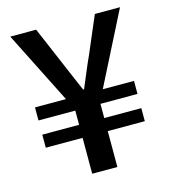

<svg xmlns="http://www.w3.org/2000/svg" viewBox="-98 -717 706 796"><g transform="rotate(-15 254.5 -318.5)"><path d="M200 -154V0H308V-154H467V-210H308V-271H467V-327H333L490 -637H382L315 -480C295 -437 278 -393 258 -347H254C234 -392 216 -436 197 -480L130 -637H19L175 -327H42V-271H200V-210H42V-154Z"/></g></svg>

Font: Cambridge Sans Medium
Style: Regular
Weight: 500
Version: Version 2.020;PS 002.020;hotconv 1.0.88;makeotf.lib2.5.64775